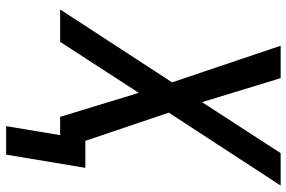

<svg xmlns="http://www.w3.org/2000/svg" viewBox="-178 -598 955 640"><g transform="rotate(90 300.0 -277.5)"><path d="M400 180 430 0H369L289 -262L119 0H11L254 -373L132 -735H240L320 -473L490 -735H598L355 -362L449 -84H539L495 180Z"/></g></svg>

Font: Iosevka Custom Medium
Style: Italic
Weight: 500
Italic angle: -9°
Designer: Belleve Invis
Foundry: Belleve Invis
Version: Version 27.0.1